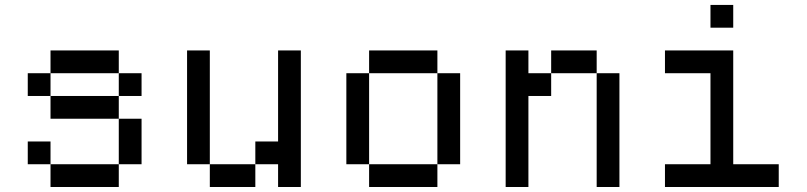

<svg xmlns="http://www.w3.org/2000/svg" viewBox="-20 -747 3222 767"><path d="M454.5 -90.9H181.8V0H454.5ZM181.8 -90.9V-181.8H90.9V-90.9ZM454.5 -545.5H181.8V-454.5H454.5ZM90.9 -454.5V-363.6H181.8V-454.5ZM181.8 -363.6V-272.7H454.5V-363.6ZM454.5 -272.7V-90.9H545.5V-272.7ZM454.5 -454.5V-363.6H545.5V-454.5Z M727.3 -545.5V-90.9H818.2V-545.5ZM818.2 -90.9V0H1000V-90.9ZM1090.9 -545.5V-181.8H1000V-90.9H1090.9V0H1181.8V-545.5Z M1454.5 -545.5V-454.5H1727.3V-545.5ZM1727.3 -454.5V-90.9H1818.2V-454.5ZM1363.6 -454.5V-90.9H1454.5V-454.5ZM1454.5 -90.9V0H1727.3V-90.9Z M2000 -545.5V0H2090.9V-363.6H2181.8V-454.5H2090.9V-545.5ZM2181.8 -545.5V-454.5H2363.6V-545.5ZM2363.6 -454.5V0H2454.5V-454.5Z M2818.2 -454.5V-90.9H2636.4V0H3090.9V-90.9H2909.1V-545.5H2636.4V-454.5ZM2818.2 -727.3V-636.4H2909.1V-727.3Z"/></svg>

Font: Departure Mono
Style: Regular
Weight: 400
Monospace: yes
Designer: Helena Zhang
Version: Version 1.500;Glyphs 3.3.1 (3343)